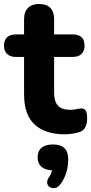

<svg xmlns="http://www.w3.org/2000/svg" viewBox="-29 -664 458 965"><path d="M299 11Q230 11 183.5 -12Q137 -35 114.5 -79Q92 -123 92 -190V-378H50Q22 -378 6.5 -393Q-9 -408 -9 -434Q-9 -462 6.5 -476.5Q22 -491 50 -491H92V-567Q92 -605 112 -624.5Q132 -644 168 -644Q205 -644 224 -624.5Q243 -605 243 -567V-491H338Q366 -491 381 -476.5Q396 -462 396 -434Q396 -408 381 -393Q366 -378 338 -378H243V-196Q243 -154 262.5 -133Q282 -112 325 -112Q340 -112 353 -115Q366 -118 377 -119Q391 -120 400 -110.5Q409 -101 409 -69Q409 -45 401 -27Q393 -9 373 -1Q360 4 337.5 7.5Q315 11 299 11ZM271 266Q260 279 246 281Q232 283 221 276Q210 269 208 256Q206 243 217 227Q227 213 231.5 196Q236 179 236 167L239 192Q201 192 180.5 175Q160 158 160 126Q160 95 180 78.5Q200 62 237 62Q275 62 294.5 80.5Q314 99 314 137Q314 160 309.5 182.5Q305 205 295.5 226.5Q286 248 271 266Z"/></svg>

Font: Nunito ExtraLight ExtraBold
Style: Regular
Weight: 800
Version: Version 3.602